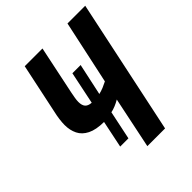

<svg xmlns="http://www.w3.org/2000/svg" viewBox="-199 -836 957 957"><g transform="rotate(-45 280.0 -357.0)"><path d="M284.2 0 340.8 -272Q325.2 -262.7 308.6 -255.9Q292 -249 276.9 -246.1L245.1 -94.2H187L216.8 -237.8Q161.1 -238.3 128.2 -254.9Q95.2 -271.5 81.1 -300.3Q66.9 -329.1 66.9 -366.2Q66.9 -382.8 69.8 -405.3Q72.8 -427.7 78.1 -450.2L133.8 -713.9H258.8L205.1 -457Q201.7 -439 199.2 -425Q196.8 -411.1 196.8 -398.9Q196.8 -374.5 207.3 -362.5Q217.8 -350.6 241.2 -349.1L276.9 -521H335L298.8 -353Q315.9 -356.9 331.8 -363.5Q347.7 -370.1 362.8 -377.9L435.1 -713.9H560.1L409.2 0Z"/></g></svg>

Font: Open Sans Condensed
Style: Italic
Weight: 400
Width: 3
Italic angle: -12°
Designer: Monotype Design Team
Foundry: Monotype Imaging Inc.
Version: Version 3.000